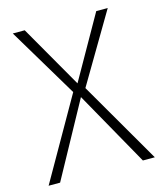

<svg xmlns="http://www.w3.org/2000/svg" viewBox="-104 -762 714 840"><g transform="rotate(-15 252.5 -342.0)"><path d="M278 -371 463 -684H411L250 -400L87 -684H33L222 -368L12 0H64L249 -338L439 0H493Z"/></g></svg>

Font: Fira Sans ExtraLight
Style: Regular
Weight: 200
Designer: bBox Type GmbH & Carrois Corporate GbR & Edenspiekermann AG
Foundry: bBox Type GmbH & Carrois Corporate GbR & Edenspiekermann AG
Version: Version 4.300;PS 004.300;hotconv 1.0.88;makeotf.lib2.5.64775